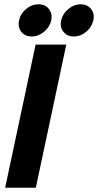

<svg xmlns="http://www.w3.org/2000/svg" viewBox="-20 -875 457 895"><path d="M4 0 146 -667H289L147 0ZM128 -705Q96 -705 79 -727Q62 -749 69 -780Q75 -811 101.5 -833Q128 -855 159 -855Q191 -855 208 -833Q225 -811 219 -780Q212 -749 185.5 -727Q159 -705 128 -705ZM324 -705Q293 -705 275.5 -727Q258 -749 265 -780Q272 -811 298.5 -833Q325 -855 356 -855Q387 -855 404.5 -833Q422 -811 415 -780Q408 -749 382 -727Q356 -705 324 -705Z"/></svg>

Font: Epunda Sans
Style: Bold Italic
Weight: 700
Italic angle: -12.0243°
Designer: Simon Atzbach
Foundry: typofactur
Version: Version 2.204; ttfautohint (v1.8.4.7-5d5b)